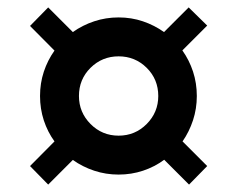

<svg xmlns="http://www.w3.org/2000/svg" viewBox="-20 -579 640 518"><path d="M300 -108Q265.5 -108 234 -118.5Q202.5 -129 176.5 -147.5L110 -81L61 -131L127 -197.5Q108.5 -223 98.2 -254.2Q88 -285.5 88 -320Q88 -354.5 98.2 -385.5Q108.5 -416.5 127 -442.5L61 -509L110 -559L176.5 -492.5Q202.5 -511 234 -521.5Q265.5 -532 300 -532Q334.5 -532 365.5 -521.5Q396.5 -511 422.5 -492.5L489 -559L539 -510L472 -443Q490.5 -417 500.8 -385.8Q511 -354.5 511 -320Q511 -286 500.8 -254.8Q490.5 -223.5 472.5 -197.5L539 -131L490 -81L423 -148Q397.5 -129 366 -118.5Q334.5 -108 300 -108ZM300 -213Q344.5 -213 375.8 -244.5Q407 -276 407 -320Q407 -365 375.8 -396Q344.5 -427 300 -427Q255.5 -427 224.2 -396Q193 -365 193 -320Q193 -276 224.2 -244.5Q255.5 -213 300 -213Z"/></svg>

Font: Karla
Style: Bold
Weight: 700
Designer: Jonathan Pinhorn
Version: Version 2.004; ttfautohint (v1.8.4.7-5d5b);gftools[0.9.33]